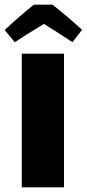

<svg xmlns="http://www.w3.org/2000/svg" viewBox="-42 -799 370 819"><path d="M51 -570H231V0H51ZM308 -672 267 -619Q193 -668 145 -697Q70 -651 21 -619L-22 -671Q32 -722 102 -779H182Q241 -733 308 -672Z"/></svg>

Font: Lalezar
Style: Regular
Weight: 400
Designer: Borna Izadpanah
Foundry: Borna Izadpanah
Version: Version 1.004